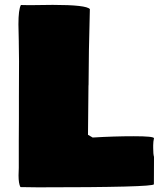

<svg xmlns="http://www.w3.org/2000/svg" viewBox="-20 -762 660 798"><path d="M620.1 -187.5Q616.7 -173.8 616.7 -158.2V-147Q616.7 -121.1 620.1 -109.9Q620.1 -36.1 619.6 3.9Q616.7 16.6 137.7 16.6Q115.7 16.6 64.9 15.6Q57.1 1 57.1 -32.7L58.1 -64.5V-175.3L58.6 -268.1V-359.9L59.1 -507.8Q59.1 -548.8 58.1 -585V-590.3L56.6 -660.6Q56.6 -722.7 66.9 -741.2Q76.7 -740.7 93.8 -740.7H117.2L199.2 -741.7Q339.4 -741.7 353.5 -724.1L349.6 -553.7L348.1 -410.6L347.7 -404.8L345.7 -201.7L365.2 -190.4Q453.6 -195.8 536.4 -195.8Q619.1 -195.8 620.1 -187.5Z"/></svg>

Font: Bowlby One
Style: Regular
Weight: 400
Designer: vernon adams
Foundry: vernon adams
Version: Version 1.000